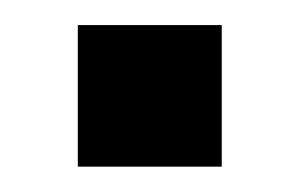

<svg xmlns="http://www.w3.org/2000/svg" viewBox="-20 -414 235 153"><path d="M156.7 -281.2H42V-394H156.7Z"/></svg>

Font: Agdasima
Style: Bold
Weight: 700
Width: 3
Designer: The DocRepair Project, Patric King
Foundry: Google
Version: Version 2.002